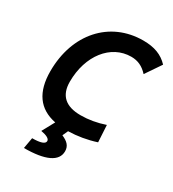

<svg xmlns="http://www.w3.org/2000/svg" viewBox="-220 -823 1062 1178"><g transform="rotate(30 311.0 -234.0)"><path d="M137.7 234.4C288.1 234.4 366.7 197.3 366.7 126C366.7 88.4 345.2 66.9 303.2 48.8L320.8 9.8C385.3 8.3 450.2 -2.4 514.6 -23.4L507.8 -142.6C450.2 -123 393.6 -113.3 337.9 -113.3C231.9 -113.3 178.2 -161.6 178.2 -258.8C178.2 -443.8 284.7 -580.1 429.2 -580.1C475.6 -580.1 512.7 -563 546.9 -525.4L621.6 -635.3C577.6 -682.1 522 -703.1 443.4 -703.1C206.5 -703.1 42.5 -519 42.5 -255.4C42.5 -107.9 103.5 -22 225.6 2.4L177.7 90.3C219.2 97.7 240.7 109.9 240.7 126C240.7 146.5 210 157.2 151.4 157.2Z"/></g></svg>

Font: Cascadia Mono PL
Style: Bold Italic
Weight: 700
Italic angle: -10°
Monospace: yes
Designer: Aaron Bell
Foundry: Saja Typeworks
Version: Version 2404.023